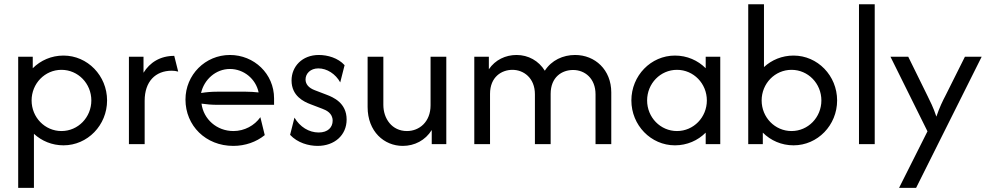

<svg xmlns="http://www.w3.org/2000/svg" viewBox="-20 -687 4707 915"><path d="M66.7 208.3H141.7V-49.3C178.5 -15.3 227.8 5.6 282.6 5.6C397.2 5.6 490.3 -90.3 490.3 -208.3C490.3 -326.4 397.2 -422.2 282.6 -422.2C225 -422.2 173.6 -399.3 136.1 -361.8V-416.7H66.7ZM272.9 -62.5C193.8 -62.5 130.6 -127.8 130.6 -208.3C130.6 -288.9 193.8 -354.2 272.9 -354.2C352.1 -354.2 415.3 -288.9 415.3 -208.3C415.3 -127.8 352.1 -62.5 272.9 -62.5Z M594.4 0H669.4V-206.9C669.4 -298.6 720.8 -350 798.6 -350C808.3 -350 820.1 -348.6 829.2 -345.8L810.4 -420.8C743.1 -420.8 693.8 -388.9 663.9 -340.3V-416.7H594.4Z M1091.7 8.3C1148.6 8.3 1201.4 -10.4 1241.7 -43.1L1220.8 -128.5C1193.1 -88.9 1145.1 -62.5 1092.4 -62.5C1013.2 -62.5 950 -118.8 940.3 -193.1C964.6 -189.6 989.6 -187.5 1013.9 -187.5H1286.1V-218.1C1286.1 -335.4 1191 -425 1075.7 -425C958.3 -425 863.9 -330.6 863.9 -212.5C863.9 -88.2 960.4 8.3 1091.7 8.3ZM938.2 -243.8C952.1 -306.9 1007.6 -358.3 1075.7 -358.3C1141.7 -358.3 1199.3 -311.1 1212.5 -246.5C1192.4 -248.6 1172.2 -250 1152.1 -250H1013.9C988.9 -250 963.2 -247.9 938.2 -243.8Z M1493.8 8.3C1573.6 8.3 1631.9 -42.4 1631.9 -117.4C1631.9 -197.2 1567.4 -223.6 1536.8 -235.4L1480.6 -256.9C1450.7 -268.1 1436.1 -286.1 1436.1 -308.3C1436.1 -336.1 1459 -361.1 1497.2 -361.1C1538.2 -361.1 1579.2 -334.7 1601.4 -294.4L1622.2 -376.4C1591 -411.1 1541 -425 1499.3 -425C1420.1 -425 1369.4 -370.1 1369.4 -303.5C1369.4 -229.2 1428.5 -202.1 1459.7 -190.3L1516 -168.8C1534.7 -161.8 1565.3 -147.9 1565.3 -111.8C1565.3 -80.6 1543.1 -55.6 1498.6 -55.6C1452.1 -55.6 1409 -82.6 1383.3 -126.4L1362.5 -44.4C1397.9 -6.2 1450.7 8.3 1493.8 8.3Z M1899.3 8.3C1955.6 8.3 2006.9 -18.1 2037.5 -67.4V0H2106.9V-416.7H2031.9V-185.4C2031.9 -105.6 1977.8 -62.5 1919.4 -62.5C1847.9 -62.5 1806.9 -121.5 1806.9 -187.5V-416.7H1731.9V-177.1C1731.9 -59.7 1811.1 8.3 1899.3 8.3Z M2240.3 0H2315.3V-239.6C2315.3 -320.8 2370.8 -354.2 2422.2 -354.2C2475 -354.2 2529.2 -316 2529.2 -237.5V0H2604.2V-239.6C2604.2 -320.1 2658.3 -353.5 2711.1 -353.5C2767.4 -353.5 2818.1 -313.2 2818.1 -237.5V0H2893.1V-246.5C2893.1 -354.9 2815.3 -425 2720.8 -425C2663.2 -425 2608.3 -400 2576.4 -350C2547.2 -397.2 2497.9 -425 2441.7 -425C2389.6 -425 2340.3 -402.1 2309.7 -356.9V-416.7H2240.3Z M3196.5 5.6C3254.2 5.6 3305.6 -17.4 3343.1 -54.9V0H3412.5V-416.7H3343.1V-361.8C3305.6 -399.3 3254.2 -422.2 3196.5 -422.2C3081.9 -422.2 2988.9 -326.4 2988.9 -208.3C2988.9 -90.3 3081.9 5.6 3196.5 5.6ZM3206.2 -62.5C3127.1 -62.5 3063.9 -127.8 3063.9 -208.3C3063.9 -288.9 3127.1 -354.2 3206.2 -354.2C3285.4 -354.2 3348.6 -288.9 3348.6 -208.3C3348.6 -127.8 3285.4 -62.5 3206.2 -62.5Z M3761.8 5.6C3876.4 5.6 3969.4 -90.3 3969.4 -208.3C3969.4 -326.4 3876.4 -422.2 3761.8 -422.2C3706.9 -422.2 3657.6 -401.4 3620.8 -367.4V-666.7H3545.8V0H3615.3V-54.9C3652.8 -17.4 3704.2 5.6 3761.8 5.6ZM3752.1 -62.5C3672.9 -62.5 3609.7 -127.8 3609.7 -208.3C3609.7 -288.9 3672.9 -354.2 3752.1 -354.2C3831.2 -354.2 3894.4 -288.9 3894.4 -208.3C3894.4 -127.8 3831.2 -62.5 3752.1 -62.5Z M4073.6 0H4148.6V-666.7H4073.6Z M4264.6 208.3H4345.8L4658.3 -416.7H4578.5L4488.2 -236.1C4471.5 -204.2 4457.6 -175.7 4442.4 -131.2C4427.8 -175.7 4413.2 -203.5 4397.2 -236.1L4308.3 -416.7H4223.6L4400 -61.1Z"/></svg>

Font: Afacad
Style: Regular
Weight: 400
Designer: Kristian Moeller
Foundry: Dicotype
Version: Version 1.000